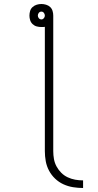

<svg xmlns="http://www.w3.org/2000/svg" viewBox="-20 -755 490 959"><path d="M395 184Q370 184 345 180Q320 176 297 165.5Q274 155 255.5 137.5Q237 120 225 97.5Q213 75 208.5 50Q204 25 204 0V-621Q200 -620 195.5 -620Q191 -620 187 -620Q175 -620 163.5 -623Q152 -626 143 -634.5Q134 -643 130.5 -654.5Q127 -666 127 -677Q127 -689 130.5 -700.5Q134 -712 143 -720Q152 -728 163.5 -731.5Q175 -735 187 -735Q198 -735 210 -731.5Q222 -728 230.5 -720Q239 -712 242.5 -700.5Q246 -689 246 -677V0Q246 20 249.5 39.5Q253 59 262.5 76.5Q272 94 286 108Q300 122 318 130.5Q336 139 355.5 142.5Q375 146 395 146ZM187 -658Q194 -658 199 -664Q204 -670 204 -677Q204 -685 199 -691Q194 -697 187 -697Q179 -697 174 -691Q169 -685 169 -677Q169 -670 174 -664Q179 -658 187 -658Z"/></svg>

Font: Iosevka Etoile Extralight
Style: Regular
Weight: 200
Designer: Belleve Invis
Foundry: Belleve Invis
Version: Version 22.1.2; ttfautohint (v1.8.4)